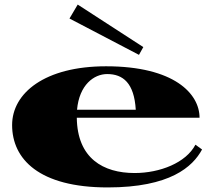

<svg xmlns="http://www.w3.org/2000/svg" viewBox="-20 -805 931 840"><path d="M451 15C724 15 823 -75 864 -151L835 -172C794 -93 680 -48 569 -48C432 -48 318 -112 316 -290H853C853 -395 742 -515 444 -515C176 -515 33 -398 33 -258C33 -109 151 15 451 15ZM284 -724 588 -565 607 -599 320 -785ZM317 -325C327 -434 391 -481 449 -481C518 -481 567 -442 574 -325Z"/></svg>

Font: Sprat Extended Black
Style: Regular
Weight: 900
Width: 9
Designer: Ethan Nakache
Foundry: Collletttivo
Version: Version 2.000;Glyphs 3.2 (3217)